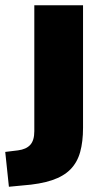

<svg xmlns="http://www.w3.org/2000/svg" viewBox="-71 -520 392 733"><path d="M-37 193 -51 60 -2 54Q29 50 44.5 33Q60 16 60 -19V-500H246V-32Q246 21 235 60.5Q224 100 198 126.5Q172 153 127.5 168Q83 183 15 188Z"/></svg>

Font: Nunito Sans 9pt Black
Style: Regular
Weight: 900
Version: Version 3.101;gftools[0.9.27]